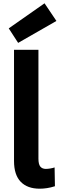

<svg xmlns="http://www.w3.org/2000/svg" viewBox="-20 -1127 362 1164"><path d="M65 -151V-825H213V-165Q213 -131 224.5 -117Q236 -103 258 -103Q269 -103 284.5 -105.5Q300 -108 311 -112L313 2Q288 10 265 13.5Q242 17 221 17Q146 17 105.5 -25Q65 -67 65 -151ZM90 -867 33 -955 250 -1107 322 -1000Z"/></svg>

Font: Yaldevi ExtraLight
Style: Regular
Weight: 200
Designer: Sol Matas, Rajitha Manaperi, Kosala Senevirathne
Foundry: Mooniak
Version: Version 1.100